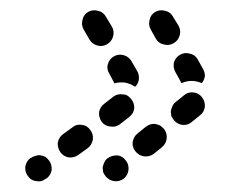

<svg xmlns="http://www.w3.org/2000/svg" viewBox="-20 -450 442 372"><path d="M34 -109Q40 -100 51 -99Q61 -97 69 -104H70Q78 -110 80 -120Q81 -131 75 -139Q72 -143 68 -146Q64 -148 59 -149Q54 -150 49 -148Q44 -147 40 -144H39Q31 -138 29 -127Q28 -117 34 -109ZM179 -126Q179 -121 180 -116Q182 -112 185 -108Q192 -100 202 -99Q212 -98 220 -104Q228 -111 229 -121Q230 -132 223 -140Q217 -148 207 -149Q196 -149 188 -143Q184 -140 182 -135Q180 -131 179 -126ZM97 -155Q103 -147 113 -145Q124 -144 132 -150L150 -163Q158 -169 160 -180Q161 -190 155 -198Q149 -207 139 -208Q128 -210 120 -203L102 -190Q94 -184 92 -174Q91 -164 97 -155ZM243 -156Q250 -148 260 -147Q270 -146 278 -152L294 -165Q302 -172 303 -182Q304 -193 297 -201Q294 -204 290 -207Q285 -209 280 -210Q275 -210 271 -209Q266 -207 262 -204L246 -191Q238 -184 237 -174Q236 -164 243 -156ZM177 -214Q183 -206 193 -205Q204 -203 212 -209L230 -223Q238 -229 240 -239Q241 -249 235 -257Q232 -261 228 -264Q224 -267 219 -267Q214 -268 209 -267Q204 -266 200 -263L182 -249Q174 -243 172 -233Q171 -223 177 -214ZM311 -235Q311 -230 312 -225Q314 -221 317 -217Q324 -209 334 -208Q344 -207 352 -214L368 -227Q372 -230 374 -234Q376 -238 377 -243Q377 -248 376 -253Q374 -258 371 -262Q365 -270 354 -271Q344 -272 336 -265L320 -252Q316 -249 314 -244Q312 -240 311 -235ZM201 -341Q210 -346 220 -343Q230 -340 235 -331L246 -312Q250 -305 249 -296Q248 -288 242 -282Q241 -282 240 -283Q232 -288 222 -290Q212 -291 203 -289Q202 -288 202 -288L192 -307Q186 -316 189 -326Q192 -336 201 -341ZM330 -292 320 -310Q315 -319 317 -329Q320 -339 329 -344Q338 -349 348 -346Q358 -344 363 -335L373 -317Q377 -310 377 -303Q376 -295 371 -289Q364 -292 356 -293Q347 -294 337 -291Q335 -290 332 -289Q331 -290 331 -290Q330 -291 330 -292ZM187 -364Q196 -369 199 -379Q202 -389 197 -398L185 -418Q180 -427 170 -429Q160 -432 151 -427Q142 -422 140 -412Q137 -402 142 -393L153 -374Q158 -365 168 -362Q178 -359 187 -364ZM316 -366Q325 -371 328 -381Q331 -391 326 -400L315 -418Q310 -427 300 -429Q290 -432 281 -427Q272 -422 270 -412Q267 -402 272 -393L282 -375Q287 -366 297 -364Q307 -361 316 -366Z"/></svg>

Font: FRB American Cursive Guidelines Dashed Black
Style: Bold Italic
Weight: 900
Italic angle: -25°
Version: Version 2.0;Modular Font Editor K font №1